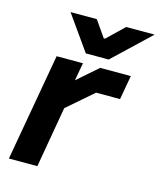

<svg xmlns="http://www.w3.org/2000/svg" viewBox="-107 -783 717 860"><g transform="rotate(15 251.5 -352.5)"><path d="M104 -498H226L211 -415L306 -498H448L428 -386H317L197 -282L148 0H16ZM113 -705H235L287 -630H293L371 -705H503L333 -544H227Z"/></g></svg>

Font: Chakra Petch
Style: Bold Italic
Weight: 700
Italic angle: -10°
Designer: Katatrad Aksorn Co.,Ltd.
Foundry: Cadson Demak Co.,Ltd.
Version: Version 1.000; ttfautohint (v1.6)